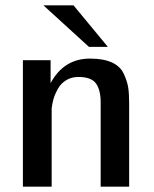

<svg xmlns="http://www.w3.org/2000/svg" viewBox="-20 -701 579 721"><path d="M143 -681H256L385 -525H314ZM66 0V-475H170V-389Q220 -481 318 -481Q368 -481 400 -466.5Q432 -452 445 -423.5Q458 -395 461.5 -372Q465 -349 465 -313V-308V0H358V-317Q358 -363 340.5 -387.5Q323 -412 274 -412Q248 -412 228 -399.5Q208 -387 197 -367Q186 -347 181 -329.5Q176 -312 174 -294V-275V0Z"/></svg>

Font: Coval
Style: Medium
Weight: 500
Foundry: Context Ltd
Version: Version 001.000